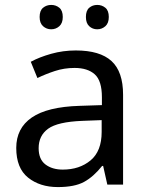

<svg xmlns="http://www.w3.org/2000/svg" viewBox="-20 -750 601 780"><path d="M288 -545Q386 -545 433 -502Q480 -459 480 -365V0H416L399 -76H395Q360 -32 321.5 -11Q283 10 215 10Q142 10 94 -28.5Q46 -67 46 -149Q46 -229 109 -272.5Q172 -316 303 -320L394 -323V-355Q394 -422 365 -448Q336 -474 283 -474Q241 -474 203 -461.5Q165 -449 132 -433L105 -499Q140 -518 188 -531.5Q236 -545 288 -545ZM314 -259Q214 -255 175.5 -227Q137 -199 137 -148Q137 -103 164.5 -82Q192 -61 235 -61Q303 -61 348 -98.5Q393 -136 393 -214V-262ZM141 -681Q141 -707 155 -718.5Q169 -730 188 -730Q207 -730 221 -718.5Q235 -707 235 -681Q235 -656 221 -643.5Q207 -631 188 -631Q169 -631 155 -643.5Q141 -656 141 -681ZM329 -681Q329 -707 342.5 -718.5Q356 -730 375 -730Q394 -730 408 -718.5Q422 -707 422 -681Q422 -656 408 -643.5Q394 -631 375 -631Q356 -631 342.5 -643.5Q329 -656 329 -681Z"/></svg>

Font: Noto Sans Osmanya
Style: Regular
Weight: 400
Designer: Monotype Design Team
Foundry: Monotype Imaging Inc.
Version: Version 2.001; ttfautohint (v1.8.4.7-5d5b)